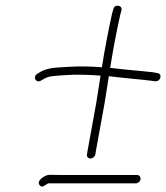

<svg xmlns="http://www.w3.org/2000/svg" viewBox="-20 -627 595 688"><path d="M483.5 15.5C484.9 7.2 479.2 0 471 0H201C178.3 0 163.6 -0.2 156.9 -0.5C145.4 -1.1 110.1 17.9 121 35C126 43 132.8 43.7 141.1 37C148.4 32.3 152.4 30 153.2 30H466.2C474.4 30 482.2 23.9 483.5 15.5ZM321.7 -74 323.8 -87 354.7 -257 370.1 -354C405 -349.1 487.4 -342.1 519.5 -338L535.2 -336C555.8 -333 562.9 -361.9 544.8 -365L528.3 -368C474.6 -374.4 448.1 -374.7 374.8 -384C385.5 -451.3 397.6 -515 411.1 -575L415.6 -591C418.6 -610.1 389 -612.6 386.1 -594L381.5 -578C367.4 -514 355.3 -450 345.1 -386C302.6 -389.3 262.7 -389.8 225.4 -387.5L185 -385C160.5 -383.5 140.7 -378.5 125.6 -370L114.5 -363C95.4 -352.3 108.9 -327.4 126.5 -338L138.6 -345C144.5 -348.3 150.9 -350.8 157.8 -352.5C164.8 -354.2 185.3 -356.1 219.3 -358.2C253.4 -360.4 293.7 -359.6 340.4 -356L324.7 -257L293.8 -87L291.7 -74C290.4 -65.8 295.5 -59 303.8 -59C312.2 -59 320.4 -65.8 321.7 -74Z"/></svg>

Font: MewTooHand
Style: Ita
Weight: 400
Designer: Mew Too, Robert Jablonski
Version: Version 0.77